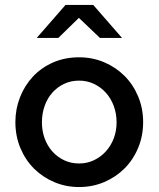

<svg xmlns="http://www.w3.org/2000/svg" viewBox="-20 -744 639 774"><path d="M42 0ZM42 -252Q42 -304 60.5 -351.5Q79 -399 112.5 -435Q146 -471 193.5 -492Q241 -513 299 -513Q353 -513 400 -493Q447 -473 482 -438Q517 -403 537 -355Q557 -307 557 -252Q557 -196 537 -148Q517 -100 482 -65Q447 -30 400 -10Q353 10 299 10Q246 10 199.5 -9.5Q153 -29 118 -63.5Q83 -98 62.5 -146.5Q42 -195 42 -252ZM299 -85Q331 -85 358.5 -98Q386 -111 406.5 -133.5Q427 -156 438.5 -186Q450 -216 450 -251Q450 -286 438.5 -317Q427 -348 406.5 -370.5Q386 -393 358.5 -406Q331 -419 299 -419Q266 -419 238.5 -406Q211 -393 191 -370.5Q171 -348 160 -317Q149 -286 149 -251Q149 -216 160 -186Q171 -156 191 -133.5Q211 -111 238.5 -98Q266 -85 299 -85ZM383 -591 298 -672 215 -591H128L244 -724H356L472 -591Z"/></svg>

Font: Rosa Sans Medium
Style: Regular
Weight: 500
Designer: Pentagram / MCKL
Foundry: Pentagram / MCKL
Version: Version 1.005;September 16, 2019;FontCreator 11.5.0.2425 64-